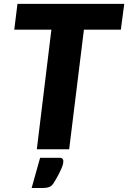

<svg xmlns="http://www.w3.org/2000/svg" viewBox="-20 -748 642 962"><path d="M51.5 0ZM602.5 -728.5 585.5 -599.5H400.5L326.5 0H164.5L237.5 -599.5H51.5L67.5 -728.5ZM276.5 42.5Q290 42.5 293.8 48.2Q297.5 54 297.5 59.5Q297.5 65 295.8 73.2Q294 81.5 288.8 94.2Q283.5 107 274.2 125Q265 143 249.5 168Q239.5 184.5 226.2 189.2Q213 194 193.5 194H138.5L181 42.5Z"/></svg>

Font: Lato Black
Style: Italic
Weight: 900
Italic angle: -7°
Designer: Lukasz Dziedzic
Foundry: tyPoland Lukasz Dziedzic
Version: Version 2.007; 2014-02-27